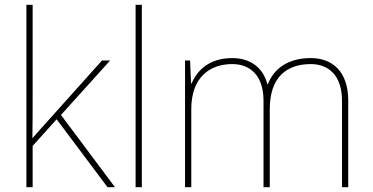

<svg xmlns="http://www.w3.org/2000/svg" viewBox="-20 -873 1553 800"><path d="M116 -478V-853H90V-93H116V-265L216 -376L428 -93H459L234 -394L439 -621H405L172 -361C150 -337 137 -322 115 -297C116 -360 116 -414 116 -478Z M571 -93V-853H545V-93Z M1275 -631C1180 -631 1121 -587 1096 -522H1094C1076 -593 1021 -631 948 -631C846 -631 799 -574 778 -525H776L772 -621H751V-93H777V-418C777 -552 855 -606 948 -606C1021 -606 1078 -560 1078 -453V-93H1104V-418C1104 -552 1175 -606 1275 -606C1348 -606 1405 -560 1405 -453V-93H1431V-454C1431 -575 1365 -631 1275 -631Z"/></svg>

Font: Noto Sans Kannada UI Thin
Style: Regular
Weight: 100
Designer: Jelle Bosma - Monotype Design Team
Foundry: Monotype Imaging Inc.
Version: Version 2.005